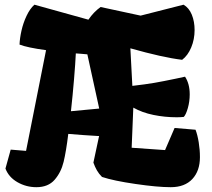

<svg xmlns="http://www.w3.org/2000/svg" viewBox="-20 -776 892 806"><path d="M819.3 -116.2Q819.3 -58.6 787.4 -24.4Q755.4 9.8 696.8 9.8Q641.1 9.8 548.8 -3.7Q456.5 -17.1 408.2 -33.2Q395 -46.4 386.7 -61Q378.4 -75.7 372.1 -93.3L396 -205.1H390.6Q330.1 -208.5 266.6 -213.9Q257.8 -141.1 247.1 -96.7Q236.3 -52.2 209.2 -21.2Q182.1 9.8 132.8 9.8Q89.8 9.8 53.2 -11.2Q16.6 -32.2 2.9 -68.4L24.9 -147.9L89.4 -142.6L173.3 -565.4Q94.2 -576.2 62 -588.9Q63 -615.7 70.3 -647.9Q77.6 -680.2 91.6 -709.7Q105.5 -739.3 124.5 -756.3L351.1 -693.4Q373 -725.6 402.3 -746.6L570.3 -710.4L750.5 -756.3Q773.4 -743.2 785.2 -714.4Q796.9 -685.5 796.9 -649.9Q796.9 -610.8 782.7 -576.9Q768.6 -543 744.6 -524.9Q663.1 -534.7 527.3 -573.2L535.6 -415.5Q591.3 -421.9 627.9 -428.2Q664.6 -434.6 718.3 -445.8Q719.7 -446.3 756.8 -454.1Q776.4 -424.3 776.4 -379.9Q776.4 -350.1 768.6 -322.5Q760.7 -294.9 751.5 -285.2Q736.8 -283.7 722.2 -283.7Q671.9 -283.7 624.3 -293.5Q576.7 -303.2 539.6 -324.2L532.7 -155.8L672.9 -146L712.9 -238.8L800.8 -231.4Q809.1 -210 814.2 -178.7Q819.3 -147.5 819.3 -116.2ZM396.5 -320.3 346.7 -547.9 319.3 -550.3 298.3 -551.8Q296.4 -510.7 290.8 -443.4Q285.2 -376 277.8 -309.1Q319.8 -313.5 396.5 -320.3Z"/></svg>

Font: Fruktur
Style: Regular
Weight: 400
Designer: Viktoriya Grabowska
Foundry: Viktoriya Grabowska
Version: Version 1.004; ttfautohint (v1.4.1)